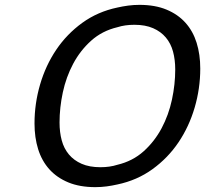

<svg xmlns="http://www.w3.org/2000/svg" viewBox="-20 -758 844 790"><path d="M372 12Q308 12 261 -7.5Q214 -27 183 -61.5Q152 -96 137 -144Q122 -192 122 -250Q122 -332 145 -410.5Q168 -489 211.5 -553.5Q255 -618 318.5 -664Q382 -710 463 -727Q485 -732 507.5 -735Q530 -738 554 -738Q618 -738 665 -718.5Q712 -699 743 -664.5Q774 -630 789 -582Q804 -534 804 -476Q804 -394 781 -315.5Q758 -237 714.5 -172.5Q671 -108 607.5 -62Q544 -16 463 1Q441 6 418.5 9Q396 12 372 12ZM463 -80Q526 -95 571 -135.5Q616 -176 645 -230.5Q674 -285 687.5 -348Q701 -411 701 -472Q701 -512 692 -545.5Q683 -579 662.5 -603.5Q642 -628 610 -642Q578 -656 533 -656Q494 -656 463 -646Q400 -631 355 -590.5Q310 -550 281 -495.5Q252 -441 238.5 -378Q225 -315 225 -254Q225 -214 234 -180.5Q243 -147 263.5 -122.5Q284 -98 316 -84Q348 -70 393 -70Q432 -70 463 -80Z"/></svg>

Font: Perun
Style: Italic
Weight: 400
Italic angle: -12°
Foundry: Copyright (c) Stefan Peev, Context Ltd, 2016
Version: Version 1.027